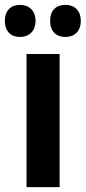

<svg xmlns="http://www.w3.org/2000/svg" viewBox="-46 -769 352 789"><path d="M-26 -683C-26 -639 0 -617 36 -617C73 -617 100 -641 100 -683C100 -726 73 -749 36 -749C0 -749 -26 -727 -26 -683ZM160 -683C160 -640 185 -617 223 -617C260 -617 286 -641 286 -683C286 -726 260 -749 223 -749C185 -749 160 -727 160 -683ZM199 0V-547H63V0Z"/></svg>

Font: Noto Sans Myanmar Condensed
Style: Bold
Weight: 700
Width: 3
Designer: Monotype Design Team
Foundry: Monotype Imaging Inc.
Version: Version 2.107